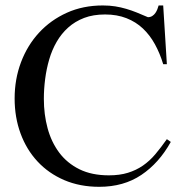

<svg xmlns="http://www.w3.org/2000/svg" viewBox="-20 -683 693 718"><path d="M618.7 -152.3Q574.7 -73.2 508.5 -28.8Q442.4 15.6 351.1 15.6Q278.8 15.6 220.2 -9.5Q161.6 -34.7 120.4 -79.1Q79.1 -123.5 56.9 -183.8Q34.7 -244.1 34.7 -314.9Q34.7 -387.2 58.6 -450.4Q82.5 -513.7 126 -560.8Q169.4 -607.9 230 -635.3Q290.5 -662.6 364.7 -662.6Q389.6 -662.6 410.9 -659.2Q432.1 -655.8 452.1 -649.9Q472.2 -644 491.5 -636.2Q510.7 -628.4 533.2 -618.7Q542.5 -618.7 549.6 -623.3Q556.6 -627.9 561 -634.3Q565.4 -640.6 568.4 -648.2Q571.3 -655.8 573.2 -662.6H590.3L604 -442.9H590.3Q578.1 -483.4 559.3 -517.6Q540.5 -551.8 514.4 -576.4Q488.3 -601.1 452.9 -615Q417.5 -628.9 373 -628.9Q328.6 -628.9 294.7 -616Q260.7 -603 235.1 -580.1Q209.5 -557.1 191.9 -526.6Q174.3 -496.1 164.1 -460.9Q153.8 -425.8 148.9 -387.9Q144 -350.1 144 -313.5Q144 -254.9 158 -203.4Q171.9 -151.9 201.4 -112.3Q231 -72.8 277.1 -50Q323.2 -27.3 387.2 -27.3Q427.7 -27.3 458.5 -36.9Q489.3 -46.4 514.4 -63.7Q539.6 -81.1 560.8 -106.2Q582 -131.3 604 -162.6Z"/></svg>

Font: Kitab
Style: Regular
Weight: 400
Designer: SIL International
Foundry: Khaled Hosny
Version: Version 1.000